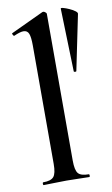

<svg xmlns="http://www.w3.org/2000/svg" viewBox="-84 -771 474 815"><g transform="rotate(-10 153.0 -363.5)"><path d="M37 0Q34 0 34 -6Q34 -12 37 -12Q70 -12 82 -26Q94 -40 94 -81V-592Q94 -627 88 -642.5Q82 -658 65 -658Q51 -658 24 -646Q21 -645 18 -651Q15 -657 17 -658L158 -724Q160 -725 162 -725Q166 -725 171 -721Q176 -717 176 -714V-81Q176 -40 187.5 -26Q199 -12 233 -12Q236 -12 236 -6Q236 0 233 0Q214 0 188.5 -1Q163 -2 135 -2Q107 -2 81.5 -1Q56 0 37 0ZM238 -725Q238 -729 249 -726Q260 -723 273.5 -717Q287 -711 297.5 -703.5Q308 -696 306 -690L257 -452Q256 -450 251 -450.5Q246 -451 246 -453Z"/></g></svg>

Font: Cormorant Garamond Light SemiBold
Style: Regular
Weight: 600
Version: Version 4.001